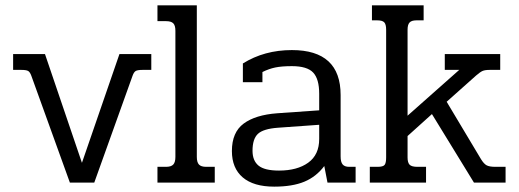

<svg xmlns="http://www.w3.org/2000/svg" viewBox="-20 -682 1937 717"><path d="M97 -399Q92 -413 85 -417Q78 -421 59 -421H29V-480H148L286 -74L426 -480H545V-421H513Q494 -421 487 -417Q480 -413 475 -399L332 0H241Z M568 -59H600Q619 -59 627 -67.5Q635 -76 635 -96V-567Q635 -587 627 -595Q619 -603 600 -603H568V-662H715V-96Q715 -76 723 -67.5Q731 -59 750 -59H782V0H568Z M846 -118Q846 -188 890 -220.5Q934 -253 1015 -259L1172 -270V-332Q1172 -387 1149.5 -411Q1127 -435 1070 -435Q1032 -435 1008 -430Q984 -425 960 -413V-375H887V-445Q967 -495 1070 -495Q1252 -495 1252 -327V-98Q1252 -77 1259.5 -68Q1267 -59 1284 -59H1308V0H1203L1191 -62Q1161 -22 1116.5 -3.5Q1072 15 1004 15Q927 15 886.5 -19.5Q846 -54 846 -118ZM1172 -163V-216L1018 -205Q963 -201 943 -182Q923 -163 923 -119Q923 -82 945.5 -63.5Q968 -45 1022 -45Q1090 -45 1131 -74.5Q1172 -104 1172 -163Z M1361 -59H1390Q1411 -59 1416.5 -66.5Q1422 -74 1422 -94V-571Q1422 -591 1415 -598.5Q1408 -606 1389 -606H1369V-662H1562V-606H1535Q1517 -606 1509.5 -598Q1502 -590 1502 -571V-250L1695 -421H1641V-480H1848V-421H1809Q1791 -421 1782 -417Q1773 -413 1758 -400L1648 -302L1776 -88Q1787 -70 1797.5 -64.5Q1808 -59 1830 -59H1868V0H1750L1593 -256L1502 -174V-94Q1502 -75 1509.5 -67Q1517 -59 1539 -59H1571V0H1361Z"/></svg>

Font: Pridi Light
Style: Regular
Weight: 300
Version: Version 1.002